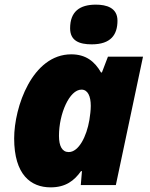

<svg xmlns="http://www.w3.org/2000/svg" viewBox="-20 -797 647 827"><path d="M375 -606C458 -606 486 -648 486 -708C486 -764 438 -777 393 -777C323 -777 282 -747 282 -675C282 -621 322 -606 375 -606ZM198 10C263 10 300 -19 329 -60H333L328 0H479L596 -553H445L419 -485H415C388 -532 350 -563 287 -563C119 -563 41 -336 41 -201C41 -44 113 10 198 10ZM276 -142C248 -142 234 -167 234 -212C234 -307 279 -411 331 -411C358 -411 371 -383 371 -341C371 -321 368 -300 365 -280C353 -209 319 -142 276 -142Z"/></svg>

Font: Noto Sans Black
Style: Italic
Weight: 900
Italic angle: -12°
Designer: Monotype Design Team
Foundry: Monotype Imaging Inc.
Version: Version 2.013